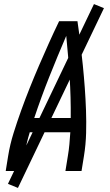

<svg xmlns="http://www.w3.org/2000/svg" viewBox="-20 -839 540 942"><path d="M8 0 20 -74Q29 -130 46.5 -186Q64 -242 84 -297.5Q104 -353 126 -408Q148 -463 171.5 -517.5Q195 -572 219.5 -626.5Q244 -681 270 -735H360Q368 -681 374.5 -626.5Q381 -572 386.5 -517.5Q392 -463 396 -408Q400 -353 402 -297.5Q404 -242 402.5 -186Q401 -130 392 -74L380 0H301L313 -74Q318 -103 320.5 -132Q323 -161 325 -190H126Q117 -161 110.5 -132Q104 -103 99 -74L87 0ZM327 -260Q328 -362 321.5 -462.5Q315 -563 305 -663Q262 -563 222 -462.5Q182 -362 148 -260ZM68 83 19 63 441 -819 490 -799Z"/></svg>

Font: Iosevka Curly
Style: Italic
Weight: 400
Italic angle: -9°
Monospace: yes
Designer: Belleve Invis
Foundry: Belleve Invis
Version: Version 22.1.2; ttfautohint (v1.8.4)